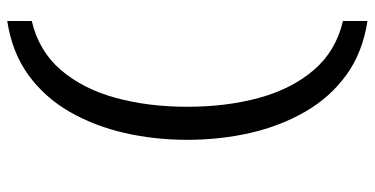

<svg xmlns="http://www.w3.org/2000/svg" viewBox="-266 -524 1010 517"><g transform="rotate(-90 238.5 -265.0)"><path d="M121 -265Q121 -353 139.5 -434Q158 -515 196.5 -582Q235 -649 295.5 -693Q356 -737 441 -750V-684Q360 -665 309 -605.5Q258 -546 234 -458Q210 -370 210 -265Q210 -160 234 -72Q258 16 309 75.5Q360 135 441 154V220Q356 207 295.5 163Q235 119 196.5 52Q158 -15 139.5 -96Q121 -177 121 -265Z"/></g></svg>

Font: Georama ExtraExtended
Style: Regular
Weight: 400
Width: 8
Designer: Jean-Baptiste Levee
Foundry: Production Type
Version: Version 1.000